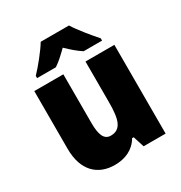

<svg xmlns="http://www.w3.org/2000/svg" viewBox="-180 -896 978 1036"><g transform="rotate(-30 309.0 -378.0)"><path d="M398 -766H222C197 -724 141 -655 107 -620V-606H224C253 -625 277 -648 309 -679C341 -648 368 -625 397 -606H512V-620C476 -661 426 -721 398 -766ZM558 -553H378V-300C378 -197 364 -138 297 -138C256 -138 240 -176 240 -249V-553H59V-193C59 -56 133 10 237 10C302 10 357 -14 389 -69H399L421 0H558Z"/></g></svg>

Font: Noto Sans Georgian SemiCondensed Black
Style: Regular
Weight: 900
Width: 4
Designer: Monotype Design Team, Akaki Razmadze
Foundry: Google LLC
Version: Version 2.005